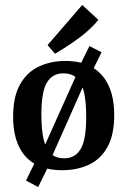

<svg xmlns="http://www.w3.org/2000/svg" viewBox="-20 -677 515 775"><path d="M231 10Q167 10 123 -14Q79 -38 56 -86.5Q33 -135 33 -206Q33 -287 61 -336.5Q89 -386 137 -408.5Q185 -431 244 -431Q308 -431 351.5 -406Q395 -381 418 -332.5Q441 -284 441 -213Q441 -132 413.5 -83Q386 -34 338.5 -12Q291 10 231 10ZM134 78 85 52 125 -30 141 -46 293 -385 298 -404 341 -491 390 -466 349 -383 333 -368 182 -28 177 -9ZM240 -38Q283 -38 305.5 -75.5Q328 -113 328 -204Q328 -266 319 -305Q310 -344 289.5 -362.5Q269 -381 235 -381Q192 -381 169.5 -344Q147 -307 147 -215Q147 -154 156 -115Q165 -76 185 -57Q205 -38 240 -38ZM172 -495 312 -657 377 -597Q360 -575 332 -550.5Q304 -526 270 -503Q236 -480 202 -460Z"/></svg>

Font: Rasa SemiBold
Style: Regular
Weight: 600
Designer: Anna Giedrys (Yrsa+Rasa design), David Brezina (Yrsa art-direction, Rasa art-direction, design)
Foundry: Rosetta Type Foundry
Version: Version 2.004